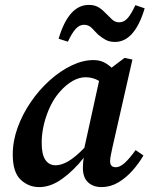

<svg xmlns="http://www.w3.org/2000/svg" viewBox="-20 -749 610 783"><path d="M150 -166Q150 -119 165 -97Q180 -75 207 -75Q230 -75 258 -91Q286 -107 324 -146L384 -419Q359 -434 329 -434Q303 -434 276.5 -419Q250 -404 226 -377Q192 -340 171 -281.5Q150 -223 150 -166ZM394 14Q360 14 339 -5.5Q318 -25 318 -65Q318 -89 322 -106Q281 -54 234 -20Q187 14 140 14Q96 14 64 -16.5Q32 -47 32 -119Q32 -174 52 -229Q72 -284 106 -333.5Q140 -383 183 -421.5Q226 -460 272 -482Q318 -504 361 -504Q384 -504 401.5 -496Q419 -488 435 -473L488 -513L520 -506L439 -150Q435 -131 432 -116.5Q429 -102 429 -92Q429 -67 452 -67Q469 -67 488.5 -84.5Q508 -102 533 -137L565 -115Q546 -82 519.5 -52.5Q493 -23 461.5 -4.5Q430 14 394 14ZM219 -591Q260 -729 342 -729Q365 -729 380.5 -720Q396 -711 408 -698Q423 -683 436 -670.5Q449 -658 466 -658Q486 -658 501 -675.5Q516 -693 532 -728L570 -715Q529 -578 449 -578Q426 -578 410 -587Q394 -596 380 -608Q367 -622 354 -635Q341 -648 323 -648Q304 -648 288.5 -631Q273 -614 257 -579Z"/></svg>

Font: Source Serif 4 SmText Semibold
Style: Italic
Weight: 600
Italic angle: -12°
Designer: Frank Grießhammer
Foundry: Adobe
Version: Version 4.005;hotconv 1.1.0;makeotfexe 2.6.0